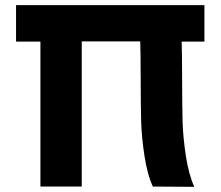

<svg xmlns="http://www.w3.org/2000/svg" viewBox="-20 -721 855 742"><path d="M42 -560.1V-701.2H770V-560.1H682.1Q683.6 -513.7 683.8 -414.8Q684.1 -315.9 685.5 -254.4Q687 -192.9 698.2 -118.9Q709.5 -44.9 731 1L570.8 0Q549.3 -45.9 538.1 -119.9Q526.9 -193.8 525.4 -255.4Q523.9 -316.9 523.7 -415.8Q523.4 -514.6 522 -561H295.9V0H136.2V-560.1Z"/></svg>

Font: Hussar Preview
Style: Bold
Weight: 700
Foundry: Cannot Into Space Fonts, PlusOne Fonts
Version: Version 2.29RC2 "Millennial"